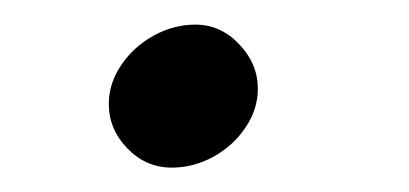

<svg xmlns="http://www.w3.org/2000/svg" viewBox="-20 -124 332 156"><path d="M138.7 -104Q159.2 -104 174.3 -88.1Q189.5 -72.3 189.5 -51.8Q189.5 -35.2 179.4 -20.3Q169.4 -5.4 153.3 3.4Q137.2 12.2 119.6 12.2Q98.6 12.2 83.5 -3.4Q68.4 -19 68.4 -39.6Q68.4 -56.2 78.4 -71Q88.4 -85.9 104.7 -95Q121.1 -104 138.7 -104Z"/></svg>

Font: Lesson One Light
Style: Italic
Weight: 300
Italic angle: -14°
Designer: But Ko, Victor Gaultney, Annie Olsen, Julie Remington, Don Collingsworth, Eric Hays, Becca Hirsbrunner
Version: Version 1.100